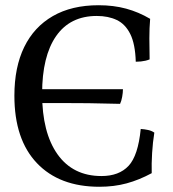

<svg xmlns="http://www.w3.org/2000/svg" viewBox="-20 -705 660 734"><path d="M360 9Q207 9 121 -81.5Q35 -172 35 -339Q35 -448 72.5 -525Q110 -602 182 -643.5Q254 -685 357 -685Q414 -685 462 -672Q510 -659 554 -633Q551 -598 551 -558.5Q551 -519 552 -478Q545 -475 536.5 -473Q528 -471 518.5 -470Q509 -469 499 -469Q497 -537 478 -575Q459 -613 426.5 -628.5Q394 -644 350 -644Q248 -644 194.5 -567Q141 -490 141 -347Q141 -198 200 -115Q259 -32 368 -32Q435 -32 471.5 -71Q508 -110 518 -212Q533 -211 546.5 -208Q560 -205 570 -198Q564 -161 561.5 -120Q559 -79 560 -43Q512 -17 464 -4Q416 9 360 9ZM439 -308Q368 -310 318.5 -310.5Q269 -311 226.5 -311Q184 -311 134 -311V-364H450Q450 -351 447 -334.5Q444 -318 439 -308Z"/></svg>

Font: Vollkorn
Style: Regular
Weight: 400
Designer: Friedrich Althausen
Foundry: Friedrich Althausen
Version: Version 5.001